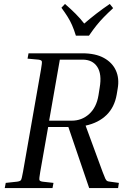

<svg xmlns="http://www.w3.org/2000/svg" viewBox="-20 -949 665 969"><path d="M119 -653 124 -680H395Q462 -680 504.5 -656.5Q547 -633 565 -593Q583 -553 574 -502L569 -472Q558 -408 517.5 -368.5Q477 -329 412 -315L498 -81Q507 -57 511.5 -47.5Q516 -38 521 -35.5Q526 -33 536 -32L580 -26L576 0H430L325 -308H223L183 -81Q177 -47 179 -40.5Q181 -34 196 -32L250 -26L245 0H4L9 -26L65 -32Q82 -34 86 -40.5Q90 -47 96 -81L187 -599Q193 -633 191 -639.5Q189 -646 174 -648ZM397 -648H282L228 -340H342Q393 -340 430 -373.5Q467 -407 477 -468L483 -506Q495 -575 471 -611.5Q447 -648 397 -648ZM551 -908Q523 -882 504 -862.5Q485 -843 468 -822Q451 -801 429 -769H363Q353 -801 343.5 -822.5Q334 -844 321.5 -864Q309 -884 290 -910L308 -929Q337 -904 361.5 -879.5Q386 -855 405 -830Q434 -855 465.5 -879.5Q497 -904 534 -929Z"/></svg>

Font: Inria Serif
Style: Italic
Weight: 400
Italic angle: -10°
Designer: Black Foundry Team
Foundry: Black Foundry
Version: Version 1.000; ttfautohint (v1.8.3)